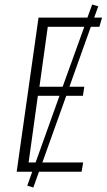

<svg xmlns="http://www.w3.org/2000/svg" viewBox="-20 -762 473 852"><path d="M421 -643H383L288 -377H354L348 -337H274L168 -41H349L342 0H153L128 70L101 62L123 0H54L151 -684H368L389 -742L416 -734L398 -684H433ZM258 -377 354 -643H192L155 -377ZM138 -41 244 -337H148L107 -41Z"/></svg>

Font: Fira Sans Extra Condensed ExtraLight
Style: Italic
Weight: 275
Width: 3
Italic angle: -8°
Designer: Carrois Corporate & Edenspiekermann AG
Foundry: Carrois Corporate GbR & Edenspiekermann AG
Version: Version 4.203